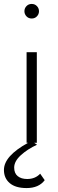

<svg xmlns="http://www.w3.org/2000/svg" viewBox="-45 -725 297 975"><path d="M159 157 182 190Q152 230 90 230Q34 230 4.5 205Q-25 180 -25 138Q-25 67 98 0H90V-460H142V0H128L143 10Q95 32 61 63Q27 94 27 126Q27 155 45 169.5Q63 184 93 184Q134 184 159 157ZM89.5 -642Q79 -653 79 -668Q79 -683 89.5 -694Q100 -705 116 -705Q132 -705 142.5 -694Q153 -683 153 -668Q153 -653 142.5 -642Q132 -631 116 -631Q100 -631 89.5 -642Z"/></svg>

Font: Renner* Light
Style: Light
Weight: 300
Version: Version 003.000 ; ttfautohint (v0.97) -l 8 -r 50 -G 200 -x 1